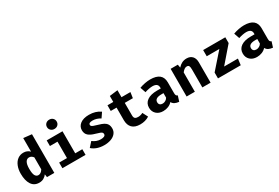

<svg xmlns="http://www.w3.org/2000/svg" viewBox="54 -1414 3297 2265"><g transform="rotate(-30 1703.0 -281.0)"><path d="M376.5 -526.9V0H276.9L271 -41Q253.9 -17.1 227.8 -2.4Q201.7 12.2 167 12.2Q98.6 12.2 63.5 -41.7Q28.3 -95.7 28.3 -189.5Q28.3 -247.6 46.9 -293.2Q65.4 -338.9 99.4 -364.3Q133.3 -389.6 178.7 -389.6Q230 -389.6 264.2 -354.5V-539.1ZM144 -189Q144 -123.5 159.4 -96.9Q174.8 -70.3 202.1 -70.3Q237.8 -70.3 264.2 -113.8V-276.4Q252 -292 238.8 -299.8Q225.6 -307.6 208.5 -307.6Q178.2 -307.6 161.1 -278.8Q144 -250 144 -189Z M704.1 -511.2Q704.1 -483.4 685.5 -465.6Q667 -447.8 638.2 -447.8Q608.9 -447.8 590.1 -466.1Q571.3 -484.4 571.3 -511.2Q571.3 -538.1 590.1 -556.2Q608.9 -574.2 638.2 -574.2Q667 -574.2 685.5 -556.2Q704.1 -538.1 704.1 -511.2ZM705.6 -76.7H802.2V0H486.8V-76.7H593.3V-300.3H490.2V-377H705.6Z M1114.7 -103.5Q1114.7 -116.2 1108.2 -124Q1101.6 -131.8 1083 -139.4Q1064.5 -147 1025.4 -157.7Q968.8 -172.9 939 -199.2Q909.2 -225.6 909.2 -272.5Q909.2 -324.2 952.1 -356.9Q995.1 -389.6 1072.3 -389.6Q1161.6 -389.6 1225.1 -343.8L1180.2 -277.8Q1128.4 -309.6 1075.7 -309.6Q1047.9 -309.6 1034.9 -302.5Q1022 -295.4 1022 -280.3Q1022 -270.5 1028.8 -263.7Q1035.6 -256.8 1054.4 -249.8Q1073.2 -242.7 1110.8 -231.9Q1151.4 -220.7 1177.2 -207.3Q1203.1 -193.8 1217.3 -171.1Q1231.4 -148.4 1231.4 -112.8Q1231.4 -73.2 1207.3 -44.7Q1183.1 -16.1 1142.6 -2Q1102.1 12.2 1053.2 12.2Q1000.5 12.2 958 -2.7Q915.5 -17.6 885.7 -44.9L941.9 -107.9Q993.2 -68.4 1052.2 -68.4Q1081.5 -68.4 1098.1 -77.1Q1114.7 -85.9 1114.7 -103.5Z M1543 12.2Q1470.7 12.2 1434.1 -24.7Q1397.5 -61.5 1397.5 -128.4V-299.8H1318.4V-377H1397.5V-458.5L1509.3 -472.2V-377H1630.9L1619.6 -299.8H1509.3V-128.4Q1509.3 -100.6 1522.2 -88.6Q1535.2 -76.7 1563.5 -76.7Q1599.1 -76.7 1629.4 -93.8L1666.5 -22Q1613.3 12.2 1543 12.2Z M2095.2 -63 2071.8 10.7Q2037.6 7.3 2014.9 -4.4Q1992.2 -16.1 1979.5 -39.1Q1958 -14.2 1925.3 -1Q1892.6 12.2 1856 12.2Q1797.9 12.2 1762.9 -21Q1728 -54.2 1728 -106.4Q1728 -167.5 1776.4 -201.2Q1824.7 -234.9 1911.6 -234.9H1962.4V-248.5Q1962.4 -306.6 1887.7 -306.6Q1868.7 -306.6 1839.8 -301.3Q1811 -295.9 1784.2 -286.6L1758.3 -361.3Q1794.4 -375 1834 -382.3Q1873.5 -389.6 1905.3 -389.6Q2069.8 -389.6 2070.3 -256.3V-108.4Q2070.3 -87.9 2075.9 -78.1Q2081.5 -68.4 2095.2 -63ZM1962.4 -109.4V-170.9H1934.6Q1843.8 -170.9 1843.8 -114.3Q1843.8 -92.3 1856.9 -80.3Q1870.1 -68.4 1894 -68.4Q1913.1 -68.4 1932.6 -79.3Q1952.1 -90.3 1962.4 -109.4Z M2178.7 -377H2276.4L2284.2 -333.5Q2309.6 -361.8 2337.9 -375.7Q2366.2 -389.6 2401.4 -389.6Q2450.2 -389.6 2477.8 -359.9Q2505.4 -330.1 2505.4 -276.9V0H2393.1V-244.1Q2393.1 -279.8 2385.3 -293.2Q2377.4 -306.6 2356.9 -306.6Q2339.8 -306.6 2323.7 -295.7Q2307.6 -284.7 2291 -263.2V0H2178.7Z M2926.8 -85 2916 0H2606V-79.6L2793.5 -292.5H2621.6V-377H2923.3V-298.3L2738.8 -85Z M3372.6 -63 3349.1 10.7Q3314.9 7.3 3292.2 -4.4Q3269.5 -16.1 3256.8 -39.1Q3235.4 -14.2 3202.6 -1Q3169.9 12.2 3133.3 12.2Q3075.2 12.2 3040.3 -21Q3005.4 -54.2 3005.4 -106.4Q3005.4 -167.5 3053.7 -201.2Q3102.1 -234.9 3189 -234.9H3239.7V-248.5Q3239.7 -306.6 3165 -306.6Q3146 -306.6 3117.2 -301.3Q3088.4 -295.9 3061.5 -286.6L3035.6 -361.3Q3071.8 -375 3111.3 -382.3Q3150.9 -389.6 3182.6 -389.6Q3347.2 -389.6 3347.7 -256.3V-108.4Q3347.7 -87.9 3353.3 -78.1Q3358.9 -68.4 3372.6 -63ZM3239.7 -109.4V-170.9H3211.9Q3121.1 -170.9 3121.1 -114.3Q3121.1 -92.3 3134.3 -80.3Q3147.5 -68.4 3171.4 -68.4Q3190.4 -68.4 3210 -79.3Q3229.5 -90.3 3239.7 -109.4Z"/></g></svg>

Font: Amiri Typewriter
Style: Bold
Weight: 700
Monospace: yes
Designer: Khaled Hosny
Version: Version 1.1